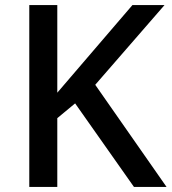

<svg xmlns="http://www.w3.org/2000/svg" viewBox="-20 -734 674 754"><path d="M634 0H506L275 -328L205 -270V0H95V-714H205V-370Q230 -400 256 -429.5Q282 -459 307 -489L500 -714H626L354 -401Z"/></svg>

Font: Noto Sans Thaana Medium
Style: Regular
Weight: 500
Designer: David Williams
Foundry: Google Inc.
Version: Version 3.001; ttfautohint (v1.8.4.7-5d5b)